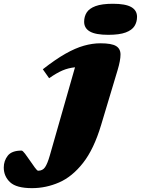

<svg xmlns="http://www.w3.org/2000/svg" viewBox="-220 -767 748 1020"><path d="M227 -651.5Q227 -679 240.5 -700.5Q254 -722 287.5 -734.5Q321 -747 380 -747Q446.5 -747 477.2 -729.5Q508 -712 508 -677.5Q508 -650 494.5 -628.5Q481 -607 447.8 -594.5Q414.5 -582 355 -582Q288.5 -582 257.8 -599.5Q227 -617 227 -651.5ZM317.5 -104Q279 25 221.2 98.5Q163.5 172 94 202.2Q24.5 232.5 -50 232.5Q-133 232.5 -166.5 201Q-200 169.5 -200 123Q-200 87.5 -178.8 60.2Q-157.5 33 -105.5 33Q-99.5 33 -87 49.5Q-74.5 66 -61 86Q-47.5 106 -35 123Q-22.5 140 -17.5 140Q6.5 140 19.2 121.5Q32 103 44.5 59.5L178.5 -409.5Q143.5 -406 112.2 -392.8Q81 -379.5 41 -351.5L7.5 -399Q74.5 -451.5 127.5 -481.5Q180.5 -511.5 225.8 -524.2Q271 -537 313.5 -537Q372.5 -537 396.5 -522.5Q420.5 -508 420.2 -476.8Q420 -445.5 405 -395.5Z"/></svg>

Font: Newsreader Caption ExtraBold
Style: Italic
Weight: 800
Italic angle: -17°
Designer: Hugues Gentile
Foundry: Production Type
Version: Version 1.001